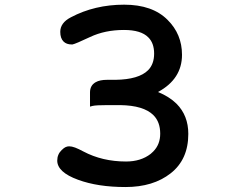

<svg xmlns="http://www.w3.org/2000/svg" viewBox="-20 -750 1040 801"><path d="M648.4 -192.4Q648.4 -241.2 620.1 -269.5Q579.6 -310.1 481.4 -311.5H427.7Q380.9 -311.5 366.2 -308.1L355.5 -305.2V-364.3Q355.5 -394 379.4 -407.2Q396.5 -417 426.8 -417H461.9Q559.1 -418.5 597.7 -457Q623 -482.4 623 -526.4Q623 -570.3 598.6 -594.2Q568.4 -625 497.1 -625Q418 -625 356 -595.7Q294.9 -566.9 282.2 -564.5Q280.8 -564.5 279.3 -564.5Q257.3 -564.5 245.1 -576.7Q231.4 -590.3 231.4 -617.2Q231.4 -654.8 275.4 -677.7Q375 -730.5 498 -730.5Q616.2 -730.5 679.2 -667Q739.3 -607.4 739.3 -521.5Q739.3 -420.4 639.2 -366.2Q686.5 -346.7 716.3 -317.4Q765.6 -268.1 765.6 -191.4Q765.6 -84.5 691.9 -26.9Q619.1 30.3 503.7 30.3Q388.2 30.3 305.7 0Q218.8 -31.7 218.8 -80.1Q218.8 -106.4 237.8 -124.5L239.7 -126Q252.9 -139.6 268.6 -139.6Q279.3 -139.6 293.5 -134.3Q307.6 -128.9 327.6 -118.2Q406.7 -76.2 505.9 -76.2Q567.4 -76.2 608.4 -107.9L619.1 -117.7Q648.4 -147 648.4 -192.4Z"/></svg>

Font: YuPearl-SemiBold
Style: SemiBold
Weight: 600
Designer: Max Yao
Foundry: Max-Everyday
Version: Version 1.011; ttfautohint (v1.8.3)